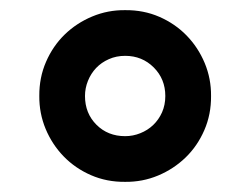

<svg xmlns="http://www.w3.org/2000/svg" viewBox="-20 -751 498 382"><path d="M229 -389.2Q192.5 -388.8 161 -402.5Q129.6 -416.2 106.7 -439.8Q83.8 -463.4 70.8 -494.5Q57.9 -525.6 58.2 -560Q57.9 -596.6 71.6 -628Q85.2 -659.4 108.8 -682.4Q132.5 -705.3 163.5 -718.2Q194.6 -731.2 229 -730.8Q265.6 -731.2 297.1 -717.5Q328.5 -703.8 351.4 -680.2Q374.3 -656.6 387.3 -625.5Q400.2 -594.5 399.9 -560Q400.2 -523.4 386.5 -492Q372.9 -460.6 349.3 -437.7Q325.6 -414.8 294.6 -401.8Q263.5 -388.8 229 -389.2ZM229 -480.1Q244.7 -480.1 259.2 -486Q273.8 -491.8 284.8 -502.3Q295.8 -512.8 302.4 -527.5Q308.9 -542.3 308.9 -560Q308.9 -593.8 285.9 -616.8Q262.8 -639.9 229 -639.9Q211.3 -639.9 196.6 -633.3Q181.8 -626.8 171.3 -615.8Q160.9 -604.8 155 -590.2Q149.1 -575.6 149.1 -560Q149.1 -525.6 171.9 -502.8Q194.6 -480.1 229 -480.1Z"/></svg>

Font: Linik Sans SemiBold
Style: Regular
Weight: 600
Designer: Fonts by Rasmus Andersson / Changes by Cristiano Sobral with parts from Marc Monis
Foundry: rsms
Version: Version 3.020; ttfautohint (v1.6)